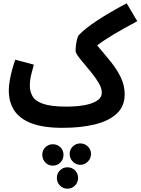

<svg xmlns="http://www.w3.org/2000/svg" viewBox="-20 -750 848 1158"><path d="M357 21Q241 21 169.5 -6.5Q98 -34 65.5 -84.5Q33 -135 33 -204Q33 -232 39 -266Q45 -300 54 -332.5Q63 -365 72 -390L184 -360Q176 -332 168 -299Q160 -266 160 -233Q160 -198 176.5 -169Q193 -140 241 -123.5Q289 -107 382 -107Q416 -107 453 -110.5Q490 -114 522 -123.5Q554 -133 574 -149.5Q594 -166 594 -191Q594 -218 576 -248.5Q558 -279 534 -309Q512 -337 489.5 -363Q467 -389 451.5 -410Q436 -431 436 -444Q436 -459 438.5 -479Q441 -499 445.5 -516Q450 -533 457 -540Q494 -579 568 -627.5Q642 -676 744 -730L808 -622Q725 -578 665.5 -542.5Q606 -507 566 -476Q609 -426 647 -379Q685 -332 708.5 -283.5Q732 -235 732 -181Q732 -109 684 -64.5Q636 -20 551.5 0.5Q467 21 357 21ZM464 244Q438 244 419 224.5Q400 205 400 178Q400 152 419 133.5Q438 115 464 115Q491 115 510 133.5Q529 152 529 178Q529 205 510 224.5Q491 244 464 244ZM298 249Q272 249 253.5 230Q235 211 235 183Q235 157 253.5 138.5Q272 120 298 120Q326 120 344.5 138.5Q363 157 363 183Q363 211 344.5 230Q326 249 298 249ZM386 388Q360 388 341.5 369Q323 350 323 323Q323 296 341.5 277.5Q360 259 386 259Q414 259 432.5 277.5Q451 296 451 323Q451 350 432.5 369Q414 388 386 388Z"/></svg>

Font: Noto Sans Arabic ExtCond
Style: Bold
Weight: 700
Width: 2
Designer: Monotype Design Team, Nadine Chahine, Nizar Qandah and Khaled Hosny
Foundry: Monotype Imaging Inc.
Version: Version 2.012; ttfautohint (v1.8.4.7-5d5b)